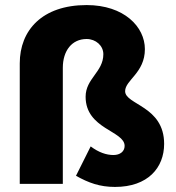

<svg xmlns="http://www.w3.org/2000/svg" viewBox="-20 -726 694 758"><path d="M434 12C564 12 628 -64 628 -158C628 -308 474 -312 474 -366C474 -410 552 -438 552 -532C552 -620 470 -706 322 -706C146 -706 58 -606 58 -476V0H228V-458C228 -526 264 -572 322 -572C358 -572 388 -546 388 -512C388 -442 318 -416 318 -344C318 -216 472 -210 472 -150C472 -128 454 -114 428 -114C400 -114 370 -124 338 -148L280 -32C330 -4 374 12 434 12Z"/></svg>

Font: Source Sans Pro Black
Style: Regular
Weight: 900
Designer: Paul D. Hunt
Foundry: Adobe Systems Incorporated
Version: Version 3.006;hotconv 1.0.111;makeotfexe 2.5.65597